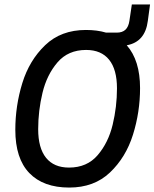

<svg xmlns="http://www.w3.org/2000/svg" viewBox="-20 -833 696 865"><path d="M656 -813 646 -739Q634 -644 551 -629Q611 -561 611 -436Q611 -328 579 -226Q547 -124 475.5 -56Q404 12 292 12Q175 12 112 -53.5Q49 -119 49 -248Q49 -356 80.5 -458.5Q112 -561 183.5 -629.5Q255 -698 367 -698Q418 -698 458 -686H506Q531 -686 545 -699Q559 -712 563 -739L574 -813ZM507 -435Q507 -520 471.5 -564Q436 -608 368 -608Q287 -608 239 -552Q191 -496 171.5 -415Q152 -334 152 -251Q152 -166 187.5 -122Q223 -78 291 -78Q372 -78 420 -134Q468 -190 487.5 -271Q507 -352 507 -435Z"/></svg>

Font: Archivo Narrow Medium
Style: Italic
Weight: 500
Italic angle: -8°
Designer: Hector Gatti
Foundry: Omnibus-Type
Version: Version 2.001